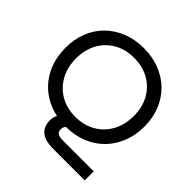

<svg xmlns="http://www.w3.org/2000/svg" viewBox="-235 -960 1340 1340"><g transform="rotate(45 435.0 -290.5)"><path d="M436 11Q349 10.5 277.5 -17.8Q206 -46 154 -98Q102 -150 74.2 -221Q46.5 -292 46.5 -378Q46.5 -463 74.5 -533.5Q102.5 -604 154.5 -655.2Q206.5 -706.5 278 -734.8Q349.5 -763 435.5 -763Q522 -763 593.5 -734.8Q665 -706.5 717 -655.2Q769 -604 797.2 -533.2Q825.5 -462.5 825.5 -378Q825.5 -292.5 797 -221Q768.5 -149.5 716.8 -97.5Q665 -45.5 593.5 -17.2Q522 11 436 11ZM436 -85Q520 -85 584.2 -122.2Q648.5 -159.5 684.8 -225.5Q721 -291.5 721 -378Q721 -463.5 684.8 -528.8Q648.5 -594 584.2 -630.5Q520 -667 436 -667Q351.5 -667 287.5 -630.5Q223.5 -594 187.2 -528.8Q151 -463.5 151 -378Q151 -291.5 187.2 -225.5Q223.5 -159.5 287.5 -122.2Q351.5 -85 436 -85ZM491.5 -27.5Q468 -12.5 453.2 -1.5Q438.5 9.5 431.8 20.8Q425 32 425 47.5Q425 72.5 441.5 82.8Q458 93 494.5 93H796V182H489Q401.5 182 364.5 148.8Q327.5 115.5 327.5 58.5Q327.5 5 364.8 -25.5Q402 -56 490 -78.5Z"/></g></svg>

Font: Hepta Slab ExtraLight Medium
Style: Regular
Weight: 500
Version: Version 1.100